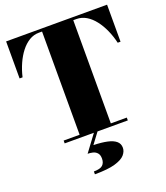

<svg xmlns="http://www.w3.org/2000/svg" viewBox="-176 -869 1075 1243"><g transform="rotate(-20 362.0 -247.5)"><path d="M145 0V-19.5H255V-730.5H233.5Q197.5 -730.5 166.2 -711.8Q135 -693 109.5 -660.2Q84 -627.5 65 -585Q46 -542.5 35 -495H14.5V-750H710V-495H690.5Q679.5 -542.5 660.5 -585Q641.5 -627.5 616 -660.2Q590.5 -693 559.2 -711.8Q528 -730.5 492 -730.5H470V-19.5H580V0ZM260.5 255V235.5Q304.5 235.5 321.5 219.8Q338.5 204 338.5 175Q338.5 149 326.5 135.8Q314.5 122.5 296.8 118.2Q279 114 261.5 114L348.5 -3H373.5L316 74Q372 75.5 410.8 84Q449.5 92.5 469.5 109.8Q489.5 127 489.5 155Q489.5 180 469.8 203Q450 226 400.2 240.5Q350.5 255 260.5 255Z"/></g></svg>

Font: Bodoni Moda 11pt Black
Style: Regular
Weight: 900
Designer: Owen Earl
Foundry: indestructible type
Version: Version 2.004